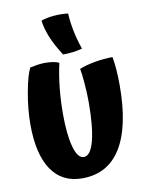

<svg xmlns="http://www.w3.org/2000/svg" viewBox="-84 -791 659 861"><g transform="rotate(-10 245.5 -360.5)"><path d="M221 10Q129 10 81 -61.5Q33 -133 33 -267Q33 -338 47 -414Q61 -490 77 -520Q95 -524 112 -526.5Q129 -529 145 -529Q167 -529 183.5 -526Q200 -523 209 -518Q197 -466 191 -407.5Q185 -349 185 -289Q185 -195 200.5 -139Q216 -83 244 -83Q275 -83 291.5 -146.5Q308 -210 308 -321Q308 -364 304 -410.5Q300 -457 296 -475Q325 -487 367 -494.5Q409 -502 448 -502Q453 -477 455.5 -442.5Q458 -408 458 -372Q458 -185 398 -87.5Q338 10 221 10ZM286 -729Q288 -690 296.5 -648Q305 -606 320 -563Q297 -557 275.5 -554.5Q254 -552 232 -552Q201 -600 184.5 -640Q168 -680 163 -718Q187 -727 220.5 -730Q254 -733 286 -729Z"/></g></svg>

Font: Atma SemiBold
Style: Regular
Weight: 600
Designer: Gregori Vincens, Jeremie Hornus, Riccardo Olocco, Yoann Minet.
Foundry: black foundry
Version: Version 1.102;PS 1.100;hotconv 1.0.86;makeotf.lib2.5.63406